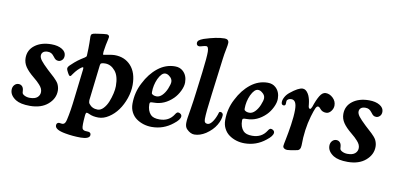

<svg xmlns="http://www.w3.org/2000/svg" viewBox="-80 -969 2886 1402"><g transform="rotate(10 1362.5 -268.0)"><path d="M99.1 -86.4Q100.1 -72.3 100.6 -70.3Q102.1 -59.1 119.4 -50.5Q136.7 -42 157.7 -42Q195.8 -42 213.9 -58.1Q231.9 -74.2 231.9 -98.1Q231.9 -110.8 226.3 -123.3Q220.7 -135.7 208.3 -149.4Q195.8 -163.1 187.3 -170.9Q178.7 -178.7 161.1 -193.4Q118.2 -228.5 97.9 -258.5Q77.6 -288.6 77.6 -324.2Q77.6 -383.3 124.8 -418.9Q171.9 -454.6 246.6 -454.6Q294.9 -454.6 325.4 -436.3Q356 -418 356 -388.7Q356 -367.7 343.8 -356Q331.5 -344.2 317.9 -344.2Q305.2 -344.2 296.9 -349.6Q288.6 -355 278.8 -368.7Q267.1 -384.3 256.1 -390.4Q245.1 -396.5 229.5 -396.5Q207 -396.5 195.6 -386.5Q184.1 -376.5 184.1 -359.9Q184.1 -343.8 199.5 -323.7Q214.8 -303.7 253.4 -267.1Q263.2 -257.8 280 -242.7Q296.9 -227.5 304.7 -220.2Q312.5 -212.9 323.2 -200.7Q334 -188.5 338.9 -179Q343.8 -169.4 347.4 -156.2Q351.1 -143.1 351.1 -128.4Q351.1 -69.8 301.5 -27.1Q252 15.6 168.5 15.6Q99.1 15.6 63 -6.8Q17.6 -36.1 17.6 -77.6Q17.6 -99.1 30.3 -113.3Q43 -127.4 61 -127.4Q76.7 -127.4 87.2 -116.7Q97.7 -106 99.1 -86.4Z M480.5 -101.6 504.9 -308.6Q506.8 -321.3 505.1 -326.7Q503.4 -332 495.1 -327.1Q464.8 -307.6 437 -267.6Q435.1 -265.1 432.6 -261.5Q430.2 -257.8 428.7 -255.6Q427.2 -253.4 425 -251.7Q422.9 -250 420.4 -250Q418.5 -250 417.2 -250.5Q416 -251 414.6 -252.2Q413.1 -253.4 412.1 -254.4Q411.1 -255.4 409.4 -258.1Q407.7 -260.7 406.5 -262.7Q405.3 -264.6 402.8 -269Q400.4 -273.4 398.9 -276.4Q390.1 -292.5 390.1 -300.3Q390.1 -312.5 405.8 -327.1Q436 -356 455.1 -370.1Q474.1 -384.3 503.4 -402.3Q515.1 -409.2 515.6 -417.5Q517.1 -444.8 517.6 -470.9Q518.1 -497.1 517.8 -512.5Q517.6 -527.8 517.1 -542.2Q516.6 -556.6 516.6 -559.1Q516.6 -573.2 523.7 -578.6Q530.8 -584 547.4 -586.4Q550.3 -586.9 570.1 -589.8Q589.8 -592.8 605.2 -594.7Q620.6 -596.7 630.4 -596.7Q640.6 -596.7 645.8 -591.8Q650.9 -586.9 650.9 -579.6Q650.9 -574.7 647.2 -559.3Q643.6 -543.9 638.4 -518.6Q633.3 -493.2 630.4 -469.2Q627.9 -444.8 633.3 -444.8Q637.7 -445.3 668.5 -451.2Q699.2 -457 714.8 -457Q790 -457 835.9 -406.5Q881.8 -356 881.8 -265.1Q881.8 -215.8 864.3 -165Q846.7 -114.3 818.6 -75.4Q790.5 -36.6 752.4 -12Q714.4 12.7 676.3 12.7Q636.7 12.7 609.4 0Q594.2 -7.3 587.4 -7.3Q579.6 -7.3 577.6 17.1Q570.8 92.8 576.7 110.4Q582 124 600.6 126Q604 126.5 612.8 126.7Q621.6 127 625.5 127.9Q641.6 131.3 641.6 147.9Q641.6 163.6 623.5 171.4Q605.5 179.2 575.2 179.2Q515.6 179.2 459.5 168.9Q381.8 155.3 381.8 123Q381.8 105 397.5 101.1Q402.3 100.1 413.3 102.3Q424.3 104.5 431.2 102.5Q447.3 99.1 454.1 65.9Q469.2 1.5 480.5 -101.6ZM660.6 -43.5Q683.1 -43.5 703.1 -64.7Q723.1 -85.9 735.6 -116.7Q748 -147.5 755.4 -179.4Q762.7 -211.4 762.7 -235.4Q762.7 -310.5 731.9 -346.7Q700.2 -384.8 658.2 -384.8Q641.6 -384.8 633.5 -382.1Q625.5 -379.4 623.5 -375.7Q621.6 -372.1 620.6 -363.8L589.8 -101.1Q588.9 -84 596.2 -74.2Q619.6 -43.5 660.6 -43.5Z M1164.1 -452.6Q1199.7 -452.6 1222.7 -431.6Q1255.9 -401.9 1255.9 -349.1Q1255.9 -320.3 1239 -285.6Q1222.2 -251 1197.8 -226.6Q1135.3 -165 1057.6 -165Q1037.6 -165 1031.7 -162.4Q1025.9 -159.7 1025.9 -148.4Q1025.9 -100.1 1051.8 -72.3Q1071.3 -51.3 1117.7 -51.3Q1188 -51.3 1223.1 -106.9Q1233.9 -125 1244.1 -125Q1253.9 -125 1261.7 -118.7Q1271.5 -111.8 1271.5 -101.1Q1271.5 -76.2 1227.1 -42.5Q1158.7 12.7 1071.3 12.7Q1039.6 12.7 1010.3 3.7Q981 -5.4 957 -22.5Q933.1 -39.6 918.7 -67.4Q904.3 -95.2 904.3 -129.9Q904.3 -215.3 942.9 -287.1Q980.5 -362.3 1037.8 -407.5Q1095.2 -452.6 1164.1 -452.6ZM1036.6 -222.2Q1048.3 -213.4 1068.4 -213.4Q1089.4 -213.4 1108.9 -232.7Q1128.4 -252 1142.1 -284.2Q1156.2 -318.8 1156.2 -335.9Q1156.2 -359.9 1133.3 -376.5Q1119.1 -388.7 1103 -388.7Q1075.7 -388.7 1051.3 -337.9Q1029.8 -289.6 1029.8 -238.3Q1029.8 -231 1030.8 -228.3Q1031.7 -225.6 1036.6 -222.2Z M1347.2 -289.6 1366.7 -444.3Q1380.9 -560.5 1380.1 -599.1Q1379.4 -637.7 1362.3 -637.7Q1352.1 -637.7 1335.2 -632.6Q1318.4 -627.4 1311.5 -627.4Q1301.3 -627.4 1295.9 -633.3Q1290.5 -639.2 1290.5 -647.9Q1290.5 -660.6 1300.3 -668.9Q1310.1 -677.2 1333.5 -686Q1426.8 -716.3 1485.4 -716.3Q1500 -716.3 1508.1 -709Q1516.1 -701.7 1516.1 -688.5Q1516.1 -674.3 1508.8 -639.4Q1501.5 -604.5 1497.1 -568.8L1462.4 -296.9Q1444.3 -159.7 1444.3 -112.3Q1444.3 -94.7 1450.7 -87.4Q1457 -80.1 1469.7 -80.1Q1485.4 -80.1 1502.2 -101.6Q1519 -123 1531.7 -158.2Q1533.2 -161.6 1534.4 -166.5Q1535.6 -171.4 1536.4 -173.6Q1537.1 -175.8 1538.3 -178.2Q1539.6 -180.7 1541.7 -181.6Q1543.9 -182.6 1546.9 -182.6Q1555.7 -182.6 1561.8 -176.5Q1567.9 -170.4 1567.9 -162.6Q1567.9 -128.9 1543.7 -87.6Q1519.5 -46.4 1471.7 -14.2Q1428.7 13.2 1387.7 13.2Q1358.9 13.2 1331.1 -14.6Q1315.4 -29.8 1315.4 -59.1Q1315.4 -77.6 1318.8 -99.9Q1322.3 -122.1 1330.8 -174.1Q1339.4 -226.1 1347.2 -289.6Z M1851.6 -452.6Q1887.2 -452.6 1910.2 -431.6Q1943.4 -401.9 1943.4 -349.1Q1943.4 -320.3 1926.5 -285.6Q1909.7 -251 1885.3 -226.6Q1822.8 -165 1745.1 -165Q1725.1 -165 1719.2 -162.4Q1713.4 -159.7 1713.4 -148.4Q1713.4 -100.1 1739.3 -72.3Q1758.8 -51.3 1805.2 -51.3Q1875.5 -51.3 1910.6 -106.9Q1921.4 -125 1931.6 -125Q1941.4 -125 1949.2 -118.7Q1959 -111.8 1959 -101.1Q1959 -76.2 1914.6 -42.5Q1846.2 12.7 1758.8 12.7Q1727.1 12.7 1697.8 3.7Q1668.5 -5.4 1644.5 -22.5Q1620.6 -39.6 1606.2 -67.4Q1591.8 -95.2 1591.8 -129.9Q1591.8 -215.3 1630.4 -287.1Q1668 -362.3 1725.3 -407.5Q1782.7 -452.6 1851.6 -452.6ZM1724.1 -222.2Q1735.8 -213.4 1755.9 -213.4Q1776.9 -213.4 1796.4 -232.7Q1815.9 -252 1829.6 -284.2Q1843.8 -318.8 1843.8 -335.9Q1843.8 -359.9 1820.8 -376.5Q1806.6 -388.7 1790.5 -388.7Q1763.2 -388.7 1738.8 -337.9Q1717.3 -289.6 1717.3 -238.3Q1717.3 -231 1718.3 -228.3Q1719.2 -225.6 1724.1 -222.2Z M2281.7 -451.7Q2310.5 -451.7 2335 -428.5Q2359.4 -405.3 2359.4 -373Q2359.4 -350.1 2343.8 -330.3Q2328.1 -310.5 2307.6 -310.5Q2292.5 -310.5 2281.5 -315.9Q2270.5 -321.3 2265.6 -327.9Q2260.7 -334.5 2254.6 -339.8Q2248.5 -345.2 2242.2 -345.2Q2232.9 -345.2 2224.9 -327.9Q2216.8 -310.5 2203.1 -264.6Q2173.3 -162.6 2173.3 -44.4Q2172.4 -7.8 2145 -4.4Q2095.7 5.9 2075.2 6.3Q2062 6.3 2052.5 -0.2Q2043 -6.8 2043 -17.6Q2043 -24.9 2052.5 -70.6Q2062 -116.2 2071.5 -179.4Q2081.1 -242.7 2081.1 -292.5Q2081.1 -363.8 2042.5 -364.3Q2029.8 -364.7 2019.5 -358.9Q2009.3 -353 2008.3 -344.2Q2007.8 -338.9 2007.6 -332Q2007.3 -325.2 2007.3 -322.3Q2005.9 -308.6 1991.2 -309.6Q1976.1 -311.5 1976.1 -331.1Q1976.1 -348.1 1987.5 -369.1Q1999 -390.1 2018.6 -405.8Q2078.6 -454.6 2109.9 -454.6Q2133.3 -454.6 2150.9 -426.3Q2154.8 -420.4 2158 -413.3Q2161.1 -406.2 2163.6 -398.4Q2166 -390.6 2167.7 -384.3Q2169.4 -377.9 2170.7 -369.4Q2171.9 -360.8 2172.6 -356.4Q2173.3 -352.1 2174.1 -344.5Q2174.8 -336.9 2174.8 -335.9Q2177.7 -317.9 2188 -317.9Q2193.8 -317.9 2201.2 -335Q2218.8 -388.7 2237.8 -420.2Q2256.8 -451.7 2281.7 -451.7Z M2455.1 -86.4Q2456.1 -72.3 2456.5 -70.3Q2458 -59.1 2475.3 -50.5Q2492.7 -42 2513.7 -42Q2551.8 -42 2569.8 -58.1Q2587.9 -74.2 2587.9 -98.1Q2587.9 -110.8 2582.3 -123.3Q2576.7 -135.7 2564.2 -149.4Q2551.8 -163.1 2543.2 -170.9Q2534.7 -178.7 2517.1 -193.4Q2474.1 -228.5 2453.9 -258.5Q2433.6 -288.6 2433.6 -324.2Q2433.6 -383.3 2480.7 -418.9Q2527.8 -454.6 2602.5 -454.6Q2650.9 -454.6 2681.4 -436.3Q2711.9 -418 2711.9 -388.7Q2711.9 -367.7 2699.7 -356Q2687.5 -344.2 2673.8 -344.2Q2661.1 -344.2 2652.8 -349.6Q2644.5 -355 2634.8 -368.7Q2623 -384.3 2612.1 -390.4Q2601.1 -396.5 2585.4 -396.5Q2563 -396.5 2551.5 -386.5Q2540 -376.5 2540 -359.9Q2540 -343.8 2555.4 -323.7Q2570.8 -303.7 2609.4 -267.1Q2619.1 -257.8 2636 -242.7Q2652.8 -227.5 2660.6 -220.2Q2668.5 -212.9 2679.2 -200.7Q2689.9 -188.5 2694.8 -179Q2699.7 -169.4 2703.4 -156.2Q2707 -143.1 2707 -128.4Q2707 -69.8 2657.5 -27.1Q2607.9 15.6 2524.4 15.6Q2455.1 15.6 2418.9 -6.8Q2373.5 -36.1 2373.5 -77.6Q2373.5 -99.1 2386.2 -113.3Q2398.9 -127.4 2417 -127.4Q2432.6 -127.4 2443.1 -116.7Q2453.6 -106 2455.1 -86.4Z"/></g></svg>

Font: Cooper* SemiBold
Style: Italic
Weight: 600
Italic angle: -7°
Designer: Owen Earl
Foundry: indestructible type*
Version: Version 0.001